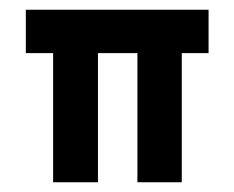

<svg xmlns="http://www.w3.org/2000/svg" viewBox="-20 -374 481 394"><path d="M181 -265V0H89V-265H33V-354H408V-265H353V0H262V-265Z"/></svg>

Font: JosefinSans
Style: SemiBold
Weight: 600
Designer: Santiago Orozco
Foundry: Typemade
Version: Version 1.0 ; ttfautohint (v1.3)